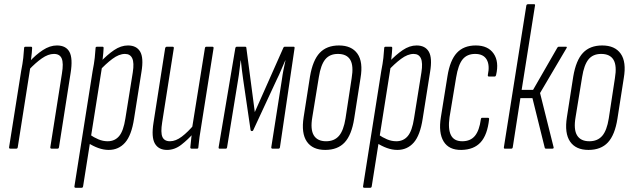

<svg xmlns="http://www.w3.org/2000/svg" viewBox="-20 -703 2988 908"><path d="M224 0Q217 0 218 -7L273 -356Q281 -404 272 -426Q263 -448 235 -448Q208 -448 178 -427Q148 -406 116 -372L119 -411Q149 -444 182.5 -466Q216 -488 249 -488Q292 -488 308.5 -457.5Q325 -427 314 -358L259 -7Q258 0 252 0ZM29 0Q22 0 23 -7L80 -367Q87 -402 90 -429Q93 -456 94 -476Q94 -482 101 -482H127Q132 -482 132 -476Q131 -454 127.5 -428Q124 -402 122 -386L123 -382L64 -7Q63 0 57 0Z M494 6Q470 6 445 -3Q420 -12 397 -27L404 -67Q424 -53 445.5 -44Q467 -35 489 -35Q523 -35 543.5 -59.5Q564 -84 573 -143L608 -361Q615 -406 605.5 -427Q596 -448 571 -448Q543 -448 511.5 -424.5Q480 -401 448 -366L452 -407Q487 -444 519.5 -466Q552 -488 585 -488Q626 -488 643 -458.5Q660 -429 649 -363L614 -142Q602 -63 571.5 -28.5Q541 6 494 6ZM338 185Q331 185 332 178L418 -367Q425 -402 428 -429Q431 -456 432 -476Q432 -482 439 -482H465Q470 -482 470 -476Q469 -454 466 -428.5Q463 -403 460 -388L462 -384L373 178Q372 185 366 185Z M770 6Q730 6 712.5 -24Q695 -54 706 -123L761 -475Q763 -482 769 -482H796Q803 -482 802 -475L747 -125Q739 -76 748 -55.5Q757 -35 784 -35Q811 -35 840 -57Q869 -79 899 -115L897 -75Q869 -43 837.5 -18.5Q806 6 770 6ZM886 0Q880 0 880 -6Q882 -28 885 -54Q888 -80 891 -97L889 -101L949 -475Q950 -482 956 -482H984Q991 -482 990 -475L933 -115Q927 -81 923.5 -54.5Q920 -28 918 -6Q918 0 912 0Z M1018 0Q1013 0 1014 -7L1093 -476Q1095 -482 1100 -482H1139Q1145 -482 1145 -477L1185 -173L1320 -477Q1322 -482 1326 -482H1369Q1374 -482 1373 -475L1304 -7Q1303 0 1297 0H1269Q1262 0 1263 -7L1313 -326Q1316 -349 1320.5 -372Q1325 -395 1330 -417H1329Q1319 -395 1309.5 -372Q1300 -349 1289 -327L1178 -88Q1177 -85 1175 -84Q1173 -83 1171 -83Q1169 -83 1167.5 -84Q1166 -85 1165 -88L1130 -327Q1127 -349 1124 -372Q1121 -395 1119 -417H1118Q1115 -395 1112.5 -372Q1110 -349 1106 -326L1054 -7Q1053 0 1048 0Z M1518 6Q1458 6 1431 -33.5Q1404 -73 1416 -149L1446 -341Q1459 -418 1492 -453Q1525 -488 1583 -488Q1643 -488 1670.5 -449Q1698 -410 1685 -334L1655 -142Q1643 -65 1610 -29.5Q1577 6 1518 6ZM1522 -35Q1561 -35 1583 -60.5Q1605 -86 1614 -143L1643 -333Q1653 -392 1636.5 -420Q1620 -448 1578 -448Q1539 -448 1518 -422Q1497 -396 1488 -339L1457 -149Q1447 -91 1464 -63Q1481 -35 1522 -35Z M1859 6Q1835 6 1810 -3Q1785 -12 1762 -27L1769 -67Q1789 -53 1810.5 -44Q1832 -35 1854 -35Q1888 -35 1908.5 -59.5Q1929 -84 1938 -143L1973 -361Q1980 -406 1970.5 -427Q1961 -448 1936 -448Q1908 -448 1876.5 -424.5Q1845 -401 1813 -366L1817 -407Q1852 -444 1884.5 -466Q1917 -488 1950 -488Q1991 -488 2008 -458.5Q2025 -429 2014 -363L1979 -142Q1967 -63 1936.5 -28.5Q1906 6 1859 6ZM1703 185Q1696 185 1697 178L1783 -367Q1790 -402 1793 -429Q1796 -456 1797 -476Q1797 -482 1804 -482H1830Q1835 -482 1835 -476Q1834 -454 1831 -428.5Q1828 -403 1825 -388L1827 -384L1738 178Q1737 185 1731 185Z M2162 6Q2103 7 2078 -34Q2053 -75 2065 -149L2096 -342Q2108 -418 2140.5 -453Q2173 -488 2230 -488Q2288 -488 2314.5 -449.5Q2341 -411 2326 -348Q2324 -341 2319 -341H2293Q2286 -341 2287 -348Q2297 -395 2281.5 -421.5Q2266 -448 2227 -448Q2189 -448 2168 -422.5Q2147 -397 2137 -336L2106 -149Q2098 -93 2112.5 -64Q2127 -35 2166 -35Q2205 -35 2226 -60.5Q2247 -86 2254 -139Q2255 -146 2260 -146H2287Q2294 -146 2293 -139Q2285 -65 2253 -30Q2221 5 2162 6Z M2657 -482Q2660 -482 2660.5 -480Q2661 -478 2659 -475L2534 -263L2598 -7Q2600 0 2592 0H2562Q2557 0 2556 -5L2498 -239H2441L2405 -7Q2404 0 2398 0H2367Q2362 0 2363 -7L2469 -676Q2470 -683 2477 -683H2506Q2512 -683 2510 -676L2447 -278H2501L2616 -478Q2619 -482 2622 -482Z M2763 6Q2703 6 2676 -33.5Q2649 -73 2661 -149L2691 -341Q2704 -418 2737 -453Q2770 -488 2828 -488Q2888 -488 2915.5 -449Q2943 -410 2930 -334L2900 -142Q2888 -65 2855 -29.5Q2822 6 2763 6ZM2767 -35Q2806 -35 2828 -60.5Q2850 -86 2859 -143L2888 -333Q2898 -392 2881.5 -420Q2865 -448 2823 -448Q2784 -448 2763 -422Q2742 -396 2733 -339L2702 -149Q2692 -91 2709 -63Q2726 -35 2767 -35Z"/></svg>

Font: Sofia Sans Extra Condensed Light
Style: Italic
Weight: 300
Italic angle: -9°
Version: Version 4.100